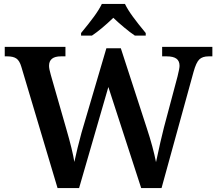

<svg xmlns="http://www.w3.org/2000/svg" viewBox="-20 -951 1098 971"><path d="M88 -613Q79 -644 63 -655Q47 -666 17 -666H4V-714H311V-666H288Q228 -666 228 -618Q228 -603 237 -572L315 -300Q347 -190 356 -132Q371 -202 392 -279L518 -707H591L723 -301Q754 -207 769 -131Q793 -244 809 -306L878 -565Q888 -605 888 -618Q888 -643 872 -654.5Q856 -666 823 -666H800V-714H1054V-666H1035Q1004 -666 988 -650.5Q972 -635 959 -588L797 0H694L528 -511L380 0H271ZM390 -784Q429 -831 455 -866.5Q481 -902 495 -931H612Q626 -902 652 -866.5Q678 -831 717 -784V-771H662Q638 -787 607.5 -812.5Q577 -838 553 -861Q493 -803 445 -771H390Z"/></svg>

Font: Noto Serif SemiBold
Style: Regular
Weight: 600
Designer: Monotype Design Team
Foundry: Monotype Imaging Inc.
Version: Version 1.001